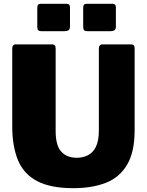

<svg xmlns="http://www.w3.org/2000/svg" viewBox="-20 -974 768 1004"><path d="M684 -293Q684 -178 644 -111.5Q604 -45 532 -17.5Q460 10 364 10Q244 10 174 -27Q104 -64 74 -136.5Q44 -209 44 -313V-719Q44 -742 63 -742H253Q271 -742 271 -721V-289Q271 -213 300.5 -181Q330 -149 381 -149Q412 -149 438.5 -161.5Q465 -174 481 -205.5Q497 -237 497 -292V-719Q497 -742 516 -742H666Q684 -742 684 -721V-293ZM346 -936V-835Q346 -822 339 -816.5Q332 -811 317 -811H197Q184 -811 179.5 -816.5Q175 -822 175 -833V-934Q175 -954 191 -954H330Q346 -954 346 -936ZM586 -936V-835Q586 -822 579 -816.5Q572 -811 557 -811H437Q424 -811 419.5 -816.5Q415 -822 415 -833V-934Q415 -954 431 -954H570Q586 -954 586 -936Z"/></svg>

Font: Libre Franklin Black
Style: Regular
Weight: 900
Designer: Pablo Impallari, Rodrigo Fuenzalida, Nhung Nguyen
Foundry: Impallari Type
Version: Version 3.000